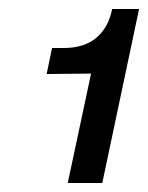

<svg xmlns="http://www.w3.org/2000/svg" viewBox="-20 -731 330 428"><path d="M131 -323 183 -567 84 -566 96 -624H122Q168 -624 195 -647Q222 -670 230 -711H290L208 -323Z"/></svg>

Font: Geist Medium
Style: Italic
Weight: 500
Italic angle: -12°
Designer: Basement.studio, Andrés Briganti, Mateo Zaragoza
Foundry: Basement.studio, Vercel, Andrés Briganti, Guido Ferreyra, Mateo Zaragoza
Version: Version 1.500; ttfautohint (v1.8.4.7-5d5b)